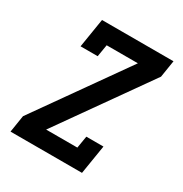

<svg xmlns="http://www.w3.org/2000/svg" viewBox="-171 -863 942 991"><g transform="rotate(30 300.0 -367.5)"><path d="M31 0 47 -101 424 -634H238L226 -562H124L152 -735H578L562 -634L185 -101H371L383 -173H485L457 0Z"/></g></svg>

Font: Iosevka Etoile
Style: Bold Italic
Weight: 700
Italic angle: -9°
Designer: Belleve Invis
Foundry: Belleve Invis
Version: Version 28.1.0; ttfautohint (v1.8.4)